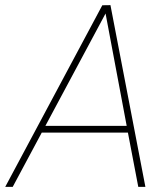

<svg xmlns="http://www.w3.org/2000/svg" viewBox="-56 -731 655 751"><path d="M-35.6 0 344.2 -710.4 376 -710.9 512.7 0H484.9L444.3 -212.4H107.4L-6.3 0ZM121.6 -238.8H439.5L356.9 -678.2Z"/></svg>

Font: Mardoto Thin
Style: Italic
Weight: 250
Italic angle: -12°
Designer: Christian Robertson, Vahan Hovhannisyan
Foundry: Google
Version: Version 1.000